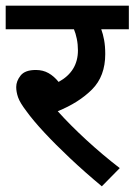

<svg xmlns="http://www.w3.org/2000/svg" viewBox="-20 -642 473 675"><path d="M401 -51 338 13Q279 -36 227 -85Q175 -134 135.5 -176.5Q96 -219 73 -251Q50 -281 43.5 -300Q37 -319 37 -336Q37 -357 52.5 -376.5Q68 -396 106 -396Q131 -396 150.5 -385Q170 -374 186 -354Q254 -391 254 -465Q254 -486 250 -505.5Q246 -525 240 -539H0V-622H433V-539H336Q342 -523 346 -501.5Q350 -480 350 -452Q350 -374 303.5 -327.5Q257 -281 183 -251Q226 -203 283 -150.5Q340 -98 401 -51Z"/></svg>

Font: Noto Sans Medium
Style: Regular
Weight: 500
Designer: Monotype Design Team
Foundry: Monotype Imaging Inc.
Version: Version 2.007